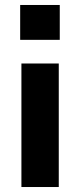

<svg xmlns="http://www.w3.org/2000/svg" viewBox="-20 -751 323 771"><path d="M61 -591V-731H220V-591ZM66 0V-496H216V0Z"/></svg>

Font: Nunito Sans 10pt SemiCondensed ExtraBold
Style: Regular
Weight: 800
Width: 4
Designer: Vernon Adams
Foundry: Vernon Adams
Version: Version 3.101;gftools[0.9.27]